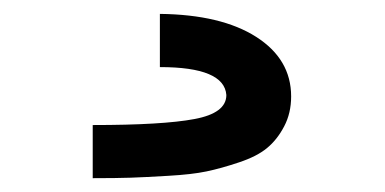

<svg xmlns="http://www.w3.org/2000/svg" viewBox="-20 -36 551 275"><path d="M112.8 143.1Q212.9 143.1 258.5 134.5Q304.2 126 304.2 100.1Q301.3 60.1 209 60.1V-16.1Q296.9 -15.1 346.9 16.8Q397 48.8 397 102.1Q397 126 387 145Q377 164.1 362.5 176Q348.1 188 322.5 196.5Q296.9 205.1 275.9 209.5Q254.9 213.9 221.4 215.8Q188 217.8 167.5 218.5Q147 219.2 112.8 219.2Z"/></svg>

Font: CMU Concrete
Style: Bold
Weight: 700
Version: Version 0.7.0